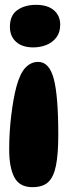

<svg xmlns="http://www.w3.org/2000/svg" viewBox="-20 -663 286 794"><path d="M229 -561Q229 -529 213 -508Q197 -487 171.5 -477Q146 -467 118 -467Q72 -467 46.5 -490Q21 -513 21 -552Q21 -600 52 -621.5Q83 -643 129 -643Q177 -643 203 -620.5Q229 -598 229 -561ZM114 111Q61 111 39.5 70.5Q18 30 18 -45Q18 -116 26.5 -186Q35 -256 48 -305Q63 -360 85.5 -383.5Q108 -407 138 -407Q184 -407 202.5 -336.5Q221 -266 221 -105Q221 -26 211.5 21.5Q202 69 179.5 90Q157 111 114 111Z"/></svg>

Font: DynaPuff SemiBold
Style: Regular
Weight: 600
Designer: Toshi Omagari, Jennifer Daniel
Foundry: Google Fonts
Version: Version 2.000